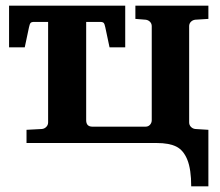

<svg xmlns="http://www.w3.org/2000/svg" viewBox="-20 -508 781 682"><path d="M335 -430.2H286.1V-81.1Q286.1 -58.1 308.1 -58.1H497.1Q506.8 -58.1 512.9 -64.9Q519 -71.8 519 -81.1V-415Q519 -424.3 512.7 -430.7Q506.3 -437 497.1 -438L460.9 -440.9V-487.8H720.2V-440.9L673.8 -438Q664.6 -437 658.2 -430.7Q651.9 -424.3 651.9 -415V-73.2Q651.9 -64 658.2 -57.4Q664.6 -50.8 673.8 -49.8L720.2 -46.9V153.8H659.2Q659.2 93.8 645.5 59.6Q631.8 25.4 606.2 12.7Q580.6 0 537.1 0H74.2V-46.9L128.9 -49.8Q138.2 -50.8 144.5 -57.4Q150.9 -64 150.9 -73.2V-430.2H102.1Q91.8 -430.2 88.6 -426.5Q85.4 -422.9 83 -411.1L67.9 -339.8H12.2V-487.8H424.8V-339.8H369.1L354 -411.1Q351.6 -422.9 348.4 -426.5Q345.2 -430.2 335 -430.2Z"/></svg>

Font: Veleka
Style: Bold
Weight: 700
Designer: Stefan Peev, Context Ltd, 2016; SIL International, 1997-2014.
Foundry: Stefan Peev, Context Ltd, 2016
Version: Version 1.000